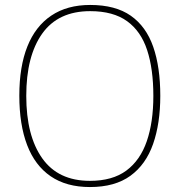

<svg xmlns="http://www.w3.org/2000/svg" viewBox="-20 -745 726 775"><path d="M343 10Q248 10 184.5 -33.5Q121 -77 89.5 -159.5Q58 -242 58 -359Q58 -476 90.5 -557.5Q123 -639 187 -682Q251 -725 344 -725Q446 -725 508 -681.5Q570 -638 598.5 -556Q627 -474 627 -358Q627 -247 598 -164Q569 -81 506.5 -35.5Q444 10 343 10ZM343 -15Q434 -15 490 -56.5Q546 -98 572.5 -175Q599 -252 599 -358Q599 -466 574 -542.5Q549 -619 493 -659.5Q437 -700 344 -700Q215 -700 150.5 -609.5Q86 -519 86 -358Q86 -197 150.5 -106Q215 -15 343 -15Z"/></svg>

Font: Noto Serif Gujarati Thin
Style: Regular
Weight: 250
Version: Version 2.102